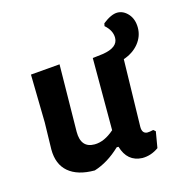

<svg xmlns="http://www.w3.org/2000/svg" viewBox="-74 -498 531 569"><g transform="rotate(-15 191.0 -213.0)"><path d="M317.8 -292.5 313.1 -86Q313.1 -65.4 329 -64.5Q336.4 -64.5 347.7 -67.3L354.2 -61.7L345.8 -12.1Q322.4 4.7 295.3 4.7Q249.5 2.8 235.5 -45.8H229.9Q191.6 -9.3 149.5 3.7Q97.2 3.7 69.2 -20.1Q41.1 -43.9 41.1 -89.7L43 -172L40.2 -319.6L129.9 -327.1L127.1 -120.6Q127.1 -71 169.2 -71Q199.1 -71 229.9 -98.1V-319.6L261.7 -323.4Q309.3 -330.8 309.3 -360.7Q309.3 -383.2 287.9 -401.9L289.7 -410.3Q315.9 -430.8 334.6 -430.8Q353.3 -430.8 367.8 -414.5Q382.2 -398.1 382.2 -372Q382.2 -345.8 365 -324.3Q347.7 -302.8 317.8 -292.5Z"/></g></svg>

Font: Gurajada
Style: Regular
Weight: 400
Designer: Purushoth Kumar Guthula
Foundry: SiliconAndhra, USA.
Version: Version 1.0.3; ttfautohint (v1.2.42-39fb)